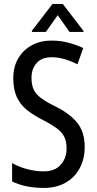

<svg xmlns="http://www.w3.org/2000/svg" viewBox="-20 -922 479 952"><path d="M362.8 -313.5Q399.9 -267.6 399.9 -193.8Q399.9 -132.8 374.5 -86.9Q349.6 -41 304.2 -15.6Q281.2 -2.9 254.9 3.4Q228.5 9.8 198.7 9.8Q105 9.8 41 -22L40 -22.5V-23.9V-109.9V-113.3L43 -111.8Q75.7 -93.3 118.2 -82.5Q159.2 -72.3 196.3 -72.3H196.8H197.3Q252 -72.3 280.8 -105Q310.1 -137.2 310.1 -186Q310.1 -220.2 298.8 -243.4Q287.6 -266.6 261.7 -285.6Q231.4 -307.6 189.9 -328.6Q145 -351.6 112.8 -377.4Q80.1 -404.3 63 -441.4Q45.9 -479 45.9 -534.7Q45.9 -590.8 70.3 -632.3Q94.2 -673.8 137.2 -697.3Q179.7 -720.7 235.8 -720.7H236.3Q236.8 -720.7 237.3 -720.7Q280.8 -720.7 320.3 -710Q360.4 -699.2 390.6 -684.6L392.6 -684.1L392.1 -682.1L364.7 -605L364.3 -603L362.3 -604Q331.5 -619.6 299.3 -628.9Q268.1 -638.2 236.3 -638.2Q187.5 -638.2 162.1 -609.9Q136.2 -581.1 136.2 -536.6Q136.2 -501.5 147 -478Q157.7 -454.6 182.6 -436.5Q207.5 -417.5 251 -396Q324.2 -360.8 362.8 -313.5ZM394 -768.6V-763.7H324.7L266.1 -846.7L207.5 -763.7H138.2V-769.5L240.2 -902.3H291.5Z"/></svg>

Font: MAUL Condensed
Style: Condensed Regular
Weight: 400
Designer: MAUL
Version: Version 1.0; 2020; ttfautohint (v1.8.3)